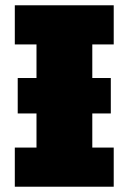

<svg xmlns="http://www.w3.org/2000/svg" viewBox="-20 -706 486 726"><path d="M47 -411H399V-277H47ZM36 0V-148H118V-538H36V-686H410V-538H329V-148H410V0Z"/></svg>

Font: Chivo Medium Black
Style: Regular
Weight: 900
Version: Version 2.002